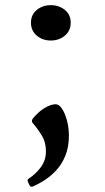

<svg xmlns="http://www.w3.org/2000/svg" viewBox="-20 -522 406 744"><path d="M106 201Q98 204 94 195L88 182Q84 174 93 169Q119 152 138.5 125.5Q158 99 158 64Q158 29 142 3Q126 -23 107 -45Q101 -51 106 -61Q115 -73 130 -86.5Q145 -100 163 -109Q181 -118 196 -118Q209 -118 220.5 -100.5Q232 -83 239.5 -55Q247 -27 247 4Q247 48 233 82Q219 116 196.5 139.5Q174 163 150 178Q126 193 106 201ZM177 -365Q145 -365 122.5 -384Q100 -403 100 -434Q100 -465 122.5 -483.5Q145 -502 177 -502Q209 -502 231.5 -483.5Q254 -465 254 -434Q254 -403 231.5 -384Q209 -365 177 -365Z"/></svg>

Font: Hahmlet Medium
Style: Regular
Weight: 500
Version: Version 1.002